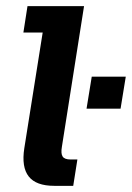

<svg xmlns="http://www.w3.org/2000/svg" viewBox="-20 -603 428 623"><path d="M156.1 0Q97 0 73.2 -30.4Q49.3 -60.8 58.9 -122.2L118.5 -497.5H55.9L69.2 -583H252.7L180.8 -126.5Q177 -104.5 183.3 -95Q189.5 -85.5 209.2 -85.5H231.1L217.6 0ZM260.8 -250.3 277.7 -354.2H388.1L371.2 -250.3Z"/></svg>

Font: Rokkitt SemiBold
Style: Italic
Weight: 600
Italic angle: -9°
Designer: Vernon Adams
Foundry: Vernon Adams
Version: Version 3.103